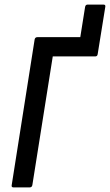

<svg xmlns="http://www.w3.org/2000/svg" viewBox="-20 -817 479 837"><path d="M39 0Q29 0 31 -10L131 -645Q133 -655 143 -655H330L351 -787Q353 -797 362 -797H431Q441 -797 439 -787L406 -582Q405 -571 395 -571H210L121 -10Q119 0 109 0Z"/></svg>

Font: Sofia Sans Condensed SemiBold
Style: Italic
Weight: 600
Italic angle: -9°
Version: Version 4.100